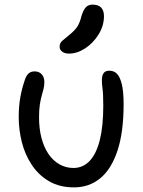

<svg xmlns="http://www.w3.org/2000/svg" viewBox="-20 -801 618 831"><path d="M300 10Q238 10 192.5 -16.5Q147 -43 117.5 -87.5Q88 -132 74.5 -186Q61 -240 61 -294Q61 -342 68.5 -383Q76 -424 90 -462Q96 -477 105.5 -484.5Q115 -492 130 -492Q149 -492 160.5 -479.5Q172 -467 172 -446Q172 -430 168.5 -416.5Q165 -403 160.5 -387Q156 -371 152.5 -349Q149 -327 149 -293Q149 -244 159.5 -204Q170 -164 189.5 -135Q209 -106 237 -90Q265 -74 298 -74Q339 -74 368 -104.5Q397 -135 412 -195Q427 -255 427 -344Q427 -372 426 -390.5Q425 -409 423 -423.5Q421 -438 421 -454Q421 -474 428.5 -484.5Q436 -495 453 -495Q473 -495 486 -482Q499 -469 507 -437.5Q515 -406 515 -350Q515 -229 488.5 -149Q462 -69 414 -29.5Q366 10 300 10ZM279 -569Q260 -569 249 -577.5Q238 -586 238 -599Q238 -614 249 -624Q260 -634 279 -649Q305 -670 315.5 -687Q326 -704 333 -733Q342 -761 353 -771Q364 -781 380 -781Q406 -781 418 -768Q430 -755 430 -731Q430 -690 407 -652.5Q384 -615 349 -592Q314 -569 279 -569Z"/></svg>

Font: Shantell Sans
Style: Regular
Weight: 400
Designer: Stephen Nixon, Anya Danilova, Shantell Martin
Foundry: Arrow Type
Version: Version 1.008;[ac192a2d6]